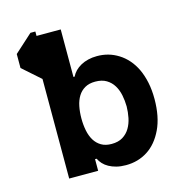

<svg xmlns="http://www.w3.org/2000/svg" viewBox="-111 -848 891 955"><g transform="rotate(-15 334.0 -370.5)"><path d="M38.7 -593.8V-665.8L131.7 -750H157V-727.3H281.6V-482.6H287.6Q295.1 -497.9 307.5 -510.7Q320 -523.4 337 -532.8Q354 -542.3 375.2 -547.4Q396.3 -552.6 420.8 -552.6Q451 -552.6 478 -545.1Q505 -537.6 530.5 -521.7Q555.8 -506 576.3 -482.6Q596.9 -459.2 611.7 -428.1Q626.4 -397 634.6 -358Q642.8 -318.9 642.8 -272Q642.4 -180.4 612.6 -117.9Q582.4 -54.3 533 -22.7Q483.7 8.9 421.2 8.9Q394.2 8.9 372.5 3.4Q350.9 -2.1 334.2 -11.4Q317.5 -20.6 305.9 -33.2Q294.4 -45.8 287.6 -60H279.5V0H130.3V-512.8ZM379.3 -111.5Q414.1 -111.5 437 -125.7Q459.9 -139.9 473.5 -162.8Q487.2 -185.7 493.1 -214.7Q498.9 -243.6 499.3 -272.7Q498.9 -302.6 493.1 -331.1Q487.2 -359.7 473.5 -382.1Q459.9 -404.5 437 -418.3Q414.1 -432.2 379.3 -432.2Q348 -432.2 326.3 -419.7Q304.7 -407.3 291.4 -385.8Q278.1 -364.3 272.2 -335.2Q266.3 -306.1 266.3 -272.7Q266.3 -239.7 272.2 -210.2Q278.1 -180.8 291.4 -158.9Q304.7 -137.1 326.3 -124.3Q348 -111.5 379.3 -111.5Z"/></g></svg>

Font: Inter P
Style: Bold
Weight: 700
Designer: Rasmus Andersson
Foundry: rsms
Version: Version 3.018;git-588b23468